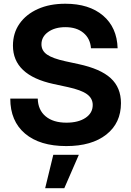

<svg xmlns="http://www.w3.org/2000/svg" viewBox="-20 -759 692 1013"><path d="M329.6 11.7Q189.9 11.7 112.1 -54.2Q34.2 -120.1 34.2 -238.8H179.2Q180.7 -178.7 220.7 -145.3Q260.7 -111.8 330.6 -111.8Q393.1 -111.8 431.2 -137.2Q469.2 -162.6 469.2 -205.1Q469.2 -240.2 438.7 -262.2Q408.2 -284.2 338.9 -299.3L262.2 -315.9Q48.3 -362.3 48.3 -518.1Q48.3 -584.5 83 -634Q117.7 -683.6 179.7 -711.4Q241.7 -739.3 324.7 -739.3Q450.2 -739.3 523.7 -676.8Q597.2 -614.3 600.6 -504.4H460Q456.1 -556.2 419.9 -585.9Q383.8 -615.7 325.2 -615.7Q269.5 -615.7 234.1 -590.3Q198.7 -564.9 198.7 -525.4Q198.7 -491.7 228 -471.2Q257.3 -450.7 324.2 -436L394 -420.9Q510.3 -396 564.2 -346.4Q618.2 -296.9 618.2 -214.8Q618.2 -109.9 541 -49.1Q463.9 11.7 329.6 11.7ZM218.3 233.9 261.2 57.6H396L319.3 233.9Z"/></svg>

Font: Inter Display
Style: Bold
Weight: 700
Designer: Rasmus Andersson
Foundry: rsms
Version: Version 4.001;git-9221beed3